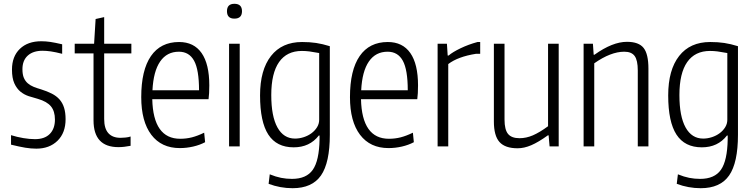

<svg xmlns="http://www.w3.org/2000/svg" viewBox="-20 -770 3967 1010"><path d="M171 12Q143 12 113 7Q83 2 38 -9V-59Q70 -49 103 -43.5Q136 -38 164 -38Q215 -38 242 -65.5Q269 -93 269 -141Q269 -185 248 -210.5Q227 -236 179 -250Q156 -256 131.5 -264Q107 -272 87.5 -288Q68 -304 55.5 -331.5Q43 -359 43 -404Q43 -473 84.5 -513Q126 -553 197 -553Q221 -553 244.5 -549.5Q268 -546 307 -537V-487Q272 -496 248 -499.5Q224 -503 204 -503Q154 -503 126 -477.5Q98 -452 98 -406Q98 -378 105.5 -360.5Q113 -343 126.5 -331.5Q140 -320 157.5 -313Q175 -306 196 -300Q228 -290 252.5 -277.5Q277 -265 293 -247Q309 -229 317 -203.5Q325 -178 325 -143Q325 -71 282.5 -29.5Q240 12 171 12Z M603 4Q472 4 472 -137V-489H373V-540H475L483 -670L528 -680V-540H671V-489H528V-144Q528 -94 550 -69.5Q572 -45 614 -45Q625 -45 640.5 -46.5Q656 -48 667 -52V-3Q632 4 603 4Z M926 9Q829 9 776 -61Q723 -131 723 -259Q723 -401 774 -475Q825 -549 922 -549Q1000 -549 1040.5 -491Q1081 -433 1081 -321Q1081 -296 1080 -280.5Q1079 -265 1077 -248H781Q786 -40 928 -40Q960 -40 989.5 -47.5Q1019 -55 1054 -72L1059 -22Q1031 -7 996 1Q961 9 926 9ZM921 -498Q858 -498 822.5 -446.5Q787 -395 782 -295H1027Q1027 -403 1001 -450.5Q975 -498 921 -498Z M1213 -672Q1174 -672 1174 -711Q1174 -750 1213 -750Q1253 -750 1253 -711Q1253 -672 1213 -672ZM1185 -540H1241V0H1185Z M1519 220Q1454 220 1393 197L1399 147Q1431 160 1458.5 165.5Q1486 171 1516 171Q1592 171 1625.5 123Q1659 75 1661 -37V-57H1657Q1609 5 1525 5Q1435 5 1391.5 -62Q1348 -129 1348 -268Q1348 -402 1405.5 -475.5Q1463 -549 1569 -549Q1610 -549 1643 -544Q1676 -539 1715 -527V-61Q1715 86 1668.5 153Q1622 220 1519 220ZM1532 -41Q1555 -41 1578 -48.5Q1601 -56 1619 -69.5Q1637 -83 1648 -101Q1659 -119 1659 -140V-491Q1627 -497 1607.5 -499.5Q1588 -502 1568 -502Q1489 -502 1448 -443.5Q1407 -385 1407 -270Q1407 -158 1439.5 -99.5Q1472 -41 1532 -41Z M2024 9Q1927 9 1874 -61Q1821 -131 1821 -259Q1821 -401 1872 -475Q1923 -549 2020 -549Q2098 -549 2138.5 -491Q2179 -433 2179 -321Q2179 -296 2178 -280.5Q2177 -265 2175 -248H1879Q1884 -40 2026 -40Q2058 -40 2087.5 -47.5Q2117 -55 2152 -72L2157 -22Q2129 -7 2094 1Q2059 9 2024 9ZM2019 -498Q1956 -498 1920.5 -446.5Q1885 -395 1880 -295H2125Q2125 -403 2099 -450.5Q2073 -498 2019 -498Z M2282 -540H2331L2335 -478H2340Q2361 -496 2402.5 -516Q2444 -536 2492 -549H2506V-487H2484Q2389 -472 2338 -433V0H2282Z M2703 10Q2637 10 2607.5 -23Q2578 -56 2578 -131V-540H2634V-141Q2634 -88 2652.5 -65.5Q2671 -43 2713 -43Q2748 -43 2783 -58Q2818 -73 2863 -106V-540H2919V0H2871L2866 -58H2862Q2812 -22 2774.5 -6Q2737 10 2703 10Z M3050 -540H3099L3103 -482H3107Q3202 -550 3278 -550Q3340 -550 3365.5 -518Q3391 -486 3391 -409V0H3335V-399Q3335 -453 3318.5 -475.5Q3302 -498 3264 -498Q3193 -498 3106 -437V0H3050Z M3666 220Q3601 220 3540 197L3546 147Q3578 160 3605.5 165.5Q3633 171 3663 171Q3739 171 3772.5 123Q3806 75 3808 -37V-57H3804Q3756 5 3672 5Q3582 5 3538.5 -62Q3495 -129 3495 -268Q3495 -402 3552.5 -475.5Q3610 -549 3716 -549Q3757 -549 3790 -544Q3823 -539 3862 -527V-61Q3862 86 3815.5 153Q3769 220 3666 220ZM3679 -41Q3702 -41 3725 -48.5Q3748 -56 3766 -69.5Q3784 -83 3795 -101Q3806 -119 3806 -140V-491Q3774 -497 3754.5 -499.5Q3735 -502 3715 -502Q3636 -502 3595 -443.5Q3554 -385 3554 -270Q3554 -158 3586.5 -99.5Q3619 -41 3679 -41Z"/></svg>

Font: Encode Sans Compressed
Style: Light
Weight: 300
Designer: Pablo Impallari, Andres Torresi
Foundry: Pablo Impallari, Andres Torresi
Version: Version 1.000; ttfautohint (v1.00) -l 8 -r 50 -G 200 -x 14 -